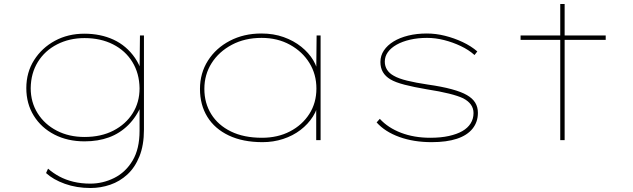

<svg xmlns="http://www.w3.org/2000/svg" viewBox="-20 -703 3175 963"><path d="M434 240Q364 240 305.5 219Q247 198 211 165L221 143Q246 165 277.5 182Q309 199 348 208.5Q387 218 433 218Q496 218 553 189.5Q610 161 645 102.5Q680 44 680 -47V-181H692Q665 -117 623 -75.5Q581 -34 526.5 -14Q472 6 404 6Q319 6 253 -28Q187 -62 149.5 -122.5Q112 -183 112 -261Q112 -340 151 -401.5Q190 -463 255.5 -498.5Q321 -534 403 -534Q444 -534 480.5 -526.5Q517 -519 549.5 -504Q582 -489 609 -466Q636 -443 657 -412.5Q678 -382 691 -343L680 -344L682 -525H702V-53Q702 25 679.5 81Q657 137 619 172Q581 207 533 223.5Q485 240 434 240ZM404 -16Q487 -16 549 -48Q611 -80 645.5 -135Q680 -190 680 -260Q679 -335 644 -392Q609 -449 547 -480.5Q485 -512 404 -512Q328 -512 266.5 -480.5Q205 -449 170 -392.5Q135 -336 134 -261Q134 -190 169 -134.5Q204 -79 265 -47.5Q326 -16 404 -16Z M1297 10Q1198 10 1127.5 -23.5Q1057 -57 1020 -117Q983 -177 983 -257Q983 -336 1023 -399Q1063 -462 1133 -498.5Q1203 -535 1291 -535Q1352 -535 1402.5 -517Q1453 -499 1491 -468.5Q1529 -438 1551 -401Q1573 -364 1576 -327H1566L1568 -525H1588V0H1566V-188L1579 -203Q1574 -157 1549.5 -118.5Q1525 -80 1487 -51Q1449 -22 1400 -6Q1351 10 1297 10ZM1294 -12Q1373 -12 1434.5 -44Q1496 -76 1531.5 -131.5Q1567 -187 1567 -259Q1567 -330 1532 -387Q1497 -444 1434.5 -478.5Q1372 -513 1292 -513Q1208 -513 1143 -478.5Q1078 -444 1041.5 -386.5Q1005 -329 1005 -257Q1005 -186 1039.5 -130.5Q1074 -75 1138.5 -43.5Q1203 -12 1294 -12Z M2145 10Q2055 10 1983 -16Q1911 -42 1869 -89L1885 -107Q1926 -62 1991.5 -37Q2057 -12 2138 -12Q2191 -12 2231.5 -21Q2272 -30 2299 -45.5Q2326 -61 2340.5 -84Q2355 -107 2355 -136Q2355 -183 2303 -210Q2278 -222 2232 -233.5Q2186 -245 2121 -255Q2056 -266 2009.5 -278Q1963 -290 1938 -305Q1913 -320 1900.5 -341.5Q1888 -363 1888 -392Q1888 -424 1905.5 -450Q1923 -476 1954 -495Q1985 -514 2027.5 -524.5Q2070 -535 2121 -535Q2166 -535 2212 -523.5Q2258 -512 2300.5 -492Q2343 -472 2374 -445L2360 -427Q2331 -453 2291 -472Q2251 -491 2207.5 -502Q2164 -513 2122 -513Q2076 -513 2037 -504Q1998 -495 1969.5 -479Q1941 -463 1925.5 -441.5Q1910 -420 1910 -394Q1910 -371 1921.5 -353Q1933 -335 1955 -323Q1979 -309 2022 -298.5Q2065 -288 2125 -279Q2196 -269 2245.5 -255.5Q2295 -242 2322 -226Q2350 -210 2363.5 -188Q2377 -166 2377 -137Q2377 -91 2350 -57.5Q2323 -24 2271.5 -7Q2220 10 2145 10Z M2790 0V-683H2812V0ZM2591 -503V-525H3018V-503Z"/></svg>

Font: Lexend Tera Thin
Style: Regular
Weight: 250
Version: Version 1.007